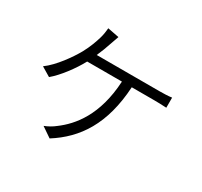

<svg xmlns="http://www.w3.org/2000/svg" viewBox="-166 -1010 1333 1268"><g transform="rotate(30 500.0 -376.0)"><path d="M406 -771 319 -788C317 -763 313 -736 306 -712C295 -674 277 -623 249 -572C215 -511 143 -407 71 -355L141 -313C199 -361 268 -453 308 -528H573C559 -265 447 -133 350 -61C328 -43 298 -26 271 -16L347 36C518 -72 631 -238 648 -528H821C844 -528 883 -527 913 -525V-602C885 -598 846 -597 821 -597H341C358 -635 372 -672 382 -703C389 -724 398 -749 406 -771Z"/></g></svg>

Font: Noto Sans CJK SC DemiLight
Style: Regular
Weight: 350
Designer: Ryoko NISHIZUKA 西塚涼子 (kana, bopomofo & ideographs); Paul D. Hunt (Latin, Greek & Cyrillic); Sandoll Communications 산돌커뮤니
Foundry: Adobe
Version: Version 2.004;hotconv 1.0.118;makeotfexe 2.5.65603